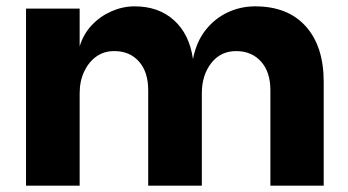

<svg xmlns="http://www.w3.org/2000/svg" viewBox="-20 -585 1098 605"><path d="M62 0V-558H231V-439Q243 -478 269.5 -506Q296 -534 331.5 -549.5Q367 -565 404 -565Q480 -565 528.5 -521Q577 -477 588 -399Q599 -454 628 -490.5Q657 -527 697.5 -546Q738 -565 784 -565Q887 -565 943.5 -502Q1000 -439 1000 -327V0H832V-301Q832 -358 802.5 -391Q773 -424 724 -424Q675 -424 645.5 -386Q616 -348 616 -291V0H447V-301Q447 -358 418 -391Q389 -424 340 -424Q307 -424 283 -406.5Q259 -389 245 -359Q231 -329 231 -291V0Z"/></svg>

Font: Parkinsans
Style: Bold
Weight: 700
Designer: Red Stone, Indian Type Foundry
Foundry: Indian Type Foundry
Version: Version 1.000